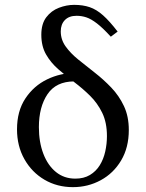

<svg xmlns="http://www.w3.org/2000/svg" viewBox="-20 -760 600 790"><path d="M230 -631Q230 -597 250 -569Q270 -541 302 -515Q334 -489 370 -461Q406 -433 438 -399.5Q470 -366 490 -323.5Q510 -281 510 -225Q510 -153 478.5 -100Q447 -47 394.5 -18.5Q342 10 280 10Q215 10 163 -20.5Q111 -51 80.5 -105Q50 -159 50 -228Q50 -303 84.5 -355Q119 -407 174 -433.5Q229 -460 290 -460L285 -425Q211 -425 175.5 -372.5Q140 -320 140 -237Q140 -175 158.5 -127Q177 -79 210.5 -52Q244 -25 290 -25Q325 -25 350 -40Q375 -55 390.5 -80Q406 -105 413 -136.5Q420 -168 420 -200Q420 -256 400.5 -296Q381 -336 350.5 -366Q320 -396 285.5 -422Q251 -448 220 -475Q189 -502 169.5 -536Q150 -570 150 -617Q150 -662 170.5 -689Q191 -716 222.5 -728Q254 -740 285 -740Q321 -740 349 -730.5Q377 -721 404 -697Q431 -673 464 -630L436 -609Q403 -645 379 -663.5Q355 -682 335.5 -688.5Q316 -695 295 -695Q264 -695 247 -677.5Q230 -660 230 -631Z"/></svg>

Font: Brygada 1918
Style: Regular
Weight: 400
Designer: Mateusz Machalski | Borys Kosmynka | Przemek Hoffer
Foundry: NIEPODLEGLA 2018
Version: Version 3.006